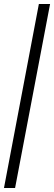

<svg xmlns="http://www.w3.org/2000/svg" viewBox="-20 -828 272 968"><path d="M0 120 176 -808H232.5L56 120Z"/></svg>

Font: Encode Sans Condensed Condensed Light
Style: Regular
Weight: 300
Width: 3
Designer: Multiple Designers
Foundry: Impallari Type
Version: Version 3.000; ttfautohint (v1.8.3) -l 8 -r 50 -G 200 -x 14 